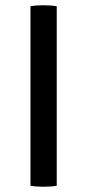

<svg xmlns="http://www.w3.org/2000/svg" viewBox="-20 -707 332 731"><path d="M96 0V-683Q115 -687 145.5 -687Q176 -687 196 -683V0Q176 4 145.5 4Q115 4 96 0Z"/></svg>

Font: Signika Negative
Style: Regular
Weight: 400
Designer: Anna Giedrys
Foundry: Anna Giedrys
Version: Version 1.001